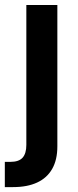

<svg xmlns="http://www.w3.org/2000/svg" viewBox="-44 -556 316 780"><path d="M63 -535.6H189V38.6Q189 93.3 168 130.1Q147 167 106.9 185.5Q66.9 204.1 9.3 204.1H-24.4V101.6H-2Q32.7 101.6 47.9 84.5Q63 67.4 63 32.7Z"/></svg>

Font: Inter 20pt SemiBold
Style: Regular
Weight: 600
Version: Version 4.001;git-66647c0bb